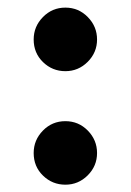

<svg xmlns="http://www.w3.org/2000/svg" viewBox="-20 -493 349 512"><path d="M69.8 -387.7Q69.8 -422.4 94.5 -447.5Q119.1 -472.7 154.3 -472.7Q189.5 -472.7 214.1 -447.5Q238.8 -422.4 238.8 -387.7Q238.8 -353 213.9 -328.1Q189 -303.2 154.3 -303.2Q119.6 -303.2 94.7 -327.4Q69.8 -351.6 69.8 -387.7ZM69.8 -85Q69.8 -119.6 94.5 -144.8Q119.1 -169.9 154.3 -169.9Q189.5 -169.9 214.1 -144.8Q238.8 -119.6 238.8 -85Q238.8 -50.3 213.9 -25.4Q189 -0.5 154.3 -0.5Q119.6 -0.5 94.7 -24.7Q69.8 -48.8 69.8 -85Z"/></svg>

Font: Vazir WOL-UI
Style: Bold-WOL-UI
Weight: 700
Designer: Saber Rastikerdar
Foundry: Saber Rastikerdar
Version: Version 30.1.0